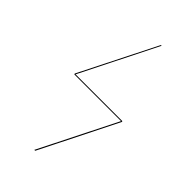

<svg xmlns="http://www.w3.org/2000/svg" viewBox="-215 -739 798 798"><g transform="rotate(45 184.5 -340.0)"><path d="M335.4 -343.3 336.4 -339.4 166.5 0H161.1L331.5 -339.4H57.1L55.7 -343.3L225.1 -680.2H229.5L60.5 -343.3Z"/></g></svg>

Font: Fira Sans Compressed Four
Style: Italic
Weight: 100
Width: 3
Italic angle: -8°
Designer: Carrois Corporate & Edenspiekermann AG
Foundry: Carrois Corporate GbR & Edenspiekermann AG
Version: Version 4.203;PS 004.203;hotconv 1.0.88;makeotf.lib2.5.64775